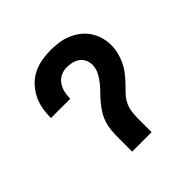

<svg xmlns="http://www.w3.org/2000/svg" viewBox="-142 -656 783 783"><g transform="rotate(-45 250.0 -264.0)"><path d="M194 0V-78Q194 -98 195.5 -119Q197 -140 203 -159.5Q209 -179 219.5 -196.5Q230 -214 243 -230Q256 -246 270.5 -260.5Q285 -275 298 -291Q311 -307 320.5 -326Q330 -345 330 -365Q330 -380 323.5 -394Q317 -408 305 -416.5Q293 -425 278.5 -428.5Q264 -432 249 -432Q231 -432 214.5 -424.5Q198 -417 187.5 -402.5Q177 -388 172.5 -370.5Q168 -353 168 -336V-331H57V-340Q57 -366 62.5 -391Q68 -416 80 -438Q92 -460 110 -478.5Q128 -497 151 -508Q174 -519 199 -523.5Q224 -528 249 -528Q273 -528 296.5 -525Q320 -522 342 -513Q364 -504 383 -489.5Q402 -475 415 -455.5Q428 -436 434.5 -413Q441 -390 441 -366Q441 -346 436 -326Q431 -306 422.5 -287Q414 -268 401.5 -251.5Q389 -235 375 -220Q361 -205 346.5 -190.5Q332 -176 322 -158Q312 -140 309 -119.5Q306 -99 306 -78V0Z"/></g></svg>

Font: Iosevka Custom
Style: Bold
Weight: 700
Monospace: yes
Designer: Belleve Invis
Foundry: Belleve Invis
Version: Version 30.3.3; ttfautohint (v1.8.3)